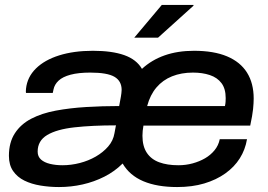

<svg xmlns="http://www.w3.org/2000/svg" viewBox="-20 -743 1082 775"><path d="M218 12Q180 12 143.5 6Q107 0 78.5 -14Q50 -28 33 -52.5Q16 -77 16 -114Q16 -168 40 -205Q64 -242 106.5 -264Q149 -286 205.5 -296.5Q262 -307 327.5 -311Q393 -315 461 -315L468 -353Q469 -360 470 -367Q471 -374 471 -380Q471 -416 442 -433Q413 -450 344 -450Q297 -450 265 -441.5Q233 -433 216.5 -417.5Q200 -402 196 -382L193 -368H85Q84 -372 84.5 -377Q85 -382 85 -385Q90 -432 125 -466.5Q160 -501 219 -519.5Q278 -538 355 -538Q432 -538 481.5 -520.5Q531 -503 553 -465Q592 -501 644.5 -519.5Q697 -538 763 -538Q843 -538 896.5 -515.5Q950 -493 977 -450Q1004 -407 1004 -345Q1004 -327 1001.5 -302.5Q999 -278 990 -236H559Q557 -225 556 -215Q555 -205 555 -195Q555 -153 572.5 -126.5Q590 -100 622.5 -88Q655 -76 700 -76Q730 -76 757.5 -83.5Q785 -91 807.5 -104Q830 -117 846 -136.5Q862 -156 867 -181H977Q970 -139 948 -104Q926 -69 889.5 -43Q853 -17 804.5 -2.5Q756 12 695 12Q614 12 558.5 -11.5Q503 -35 475 -83Q443 -51 401.5 -30Q360 -9 313.5 1.5Q267 12 218 12ZM232 -76Q267 -76 302 -85Q337 -94 366.5 -111Q396 -128 416.5 -151.5Q437 -175 442 -205L448 -237Q352 -237 280.5 -229Q209 -221 170.5 -198Q132 -175 132 -131Q132 -111 145.5 -99Q159 -87 182 -81.5Q205 -76 232 -76ZM574 -315H888Q890 -324 890.5 -332Q891 -340 891 -347Q891 -385 874 -407.5Q857 -430 827 -440Q797 -450 759 -450Q712 -450 674.5 -435Q637 -420 611.5 -390Q586 -360 574 -315ZM522 -591 633 -723H761V-720L618 -591Z"/></svg>

Font: Archivo SemiExpanded Medium
Style: Italic
Weight: 500
Width: 6
Italic angle: -10°
Designer: Hector Gatti
Foundry: Omnibus-Type
Version: Version 2.001